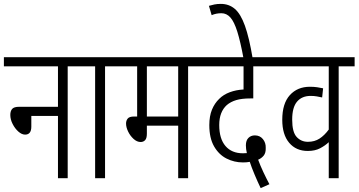

<svg xmlns="http://www.w3.org/2000/svg" viewBox="-20 -916 1843 987"><path d="M0 -622H411V-575H328V0H278V-320H141V-265Q141 -224 109 -224Q92 -224 74.5 -239.5Q57 -255 45 -278.5Q33 -302 33 -325Q33 -345 42.5 -356Q52 -367 78 -367H278V-575H0Z M520 -575V0H469V-575H399V-622H602V-575Z M947 -575V0H896V-270H735V-229Q735 -205 726 -195.5Q717 -186 703 -186Q684 -186 666.5 -202Q649 -218 638.5 -240Q628 -262 628 -281Q628 -296 636.5 -306.5Q645 -317 669 -317H685V-575H590V-622H1029V-575ZM896 -575H735V-317H896Z M1320 51Q1305 20 1289 -18Q1273 -56 1264 -84Q1249 -81 1229 -81Q1184 -81 1144.5 -101Q1105 -121 1080.5 -163.5Q1056 -206 1056 -273Q1056 -319 1069.5 -352Q1083 -385 1107 -408Q1129 -430 1161.5 -442Q1194 -454 1232 -456V-575H1017V-622H1404V-575H1282V-410H1267Q1223 -410 1194.5 -401.5Q1166 -393 1146 -376Q1127 -359 1117 -333.5Q1107 -308 1107 -273Q1107 -203 1139 -165.5Q1171 -128 1229 -128Q1240 -128 1249 -129Q1244 -150 1244 -169Q1244 -194 1257 -207Q1270 -220 1290 -220Q1316 -220 1331.5 -201Q1347 -182 1346 -156Q1347 -130 1335.5 -116Q1324 -102 1307 -95Q1318 -65 1333.5 -32Q1349 1 1365 31Z M1232 -615Q1216 -702 1200 -753Q1184 -804 1164.5 -826Q1145 -848 1118 -848Q1091 -848 1068 -838L1054 -886Q1067 -890 1082 -893Q1097 -896 1115 -896Q1157 -896 1187 -870.5Q1217 -845 1239 -784Q1261 -723 1279 -615Z M1803 -575H1721V0H1670V-185Q1651 -167 1625 -153.5Q1599 -140 1562 -140Q1502 -140 1466.5 -182Q1431 -224 1431 -300Q1431 -384 1470 -427Q1509 -470 1573 -470Q1594 -470 1610.5 -467.5Q1627 -465 1641 -462L1636 -415Q1623 -418 1608.5 -420.5Q1594 -423 1577 -423Q1532 -423 1507 -393.5Q1482 -364 1482 -301Q1482 -237 1505 -212Q1528 -187 1563 -187Q1597 -187 1622.5 -203.5Q1648 -220 1670 -250V-575H1392V-622H1803Z"/></svg>

Font: Noto Sans ExtraCondensed Light
Style: Regular
Weight: 300
Width: 2
Designer: Monotype Design Team
Foundry: Monotype Imaging Inc.
Version: Version 2.013; ttfautohint (v1.8.4.7-5d5b)